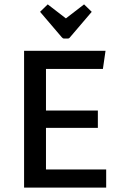

<svg xmlns="http://www.w3.org/2000/svg" viewBox="-20 -857 555 877"><path d="M190 -273V-83H465V0H90V-625H462L450 -542H190V-352H427V-273ZM198 -837 281 -773 364 -837 399 -803 300 -687Q296 -681 290 -681H272Q267 -681 262 -687L163 -803Z"/></svg>

Font: Changa
Style: Regular
Weight: 400
Designer: Eduardo Rodriguez Tunni
Foundry: Eduardo Rodriguez Tunni
Version: Version 3.003